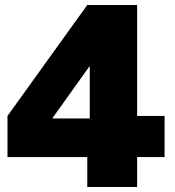

<svg xmlns="http://www.w3.org/2000/svg" viewBox="-20 -750 700 770"><path d="M330 0V-120H10V-285L330 -730H530V-285H640V-120H530V0ZM191 -275H340V-483H338L191 -277Z"/></svg>

Font: M PLUS 2 Black
Style: Regular
Weight: 900
Designer: Coji Morishita
Foundry: UNDERFOREST DESIGN
Version: Version 1.001